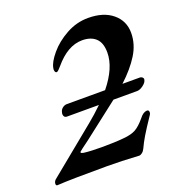

<svg xmlns="http://www.w3.org/2000/svg" viewBox="-142 -729 769 831"><g transform="rotate(-20 242.0 -314.0)"><path d="M492 -297Q490 -285 474.5 -273.5Q459 -262 446 -262H337L172 -134Q131 -104 126 -99Q125 -98 125 -96Q125 -92 137 -90Q168 -86 220 -86Q281 -86 321 -90Q357 -93 377.5 -104.5Q398 -116 423 -146Q439 -167 456 -168H457Q466 -168 466 -157Q466 -152 463 -147Q428 -95 412.5 -69Q397 -43 386 -19Q381 -8 373 -2Q365 4 360 4Q277 -1 213 -1Q42 -1 -17 3Q-24 3 -24 -5Q-24 -15 -16 -23L204 -203Q236 -229 270 -262H123Q113 -262 109.5 -270Q106 -278 109 -287Q111 -298 120.5 -305.5Q130 -313 141 -313H317Q382 -393 382 -463Q382 -508 359.5 -529Q337 -550 297 -550Q230 -550 169 -477Q164 -471 157.5 -464.5Q151 -458 147 -458Q142 -458 139.5 -464.5Q137 -471 139 -479Q143 -505 174 -542Q205 -579 253 -605.5Q301 -632 354 -632Q425 -632 466.5 -597.5Q508 -563 508 -508Q508 -456 478.5 -408.5Q449 -361 397 -313H476Q484 -313 489 -308Q494 -303 492 -297Z"/></g></svg>

Font: EB Garamond SemiBold
Style: Italic
Weight: 600
Italic angle: -17.2°
Designer: Georg Duffner and Octavio Pardo
Foundry: Georg Duffner
Version: Version 1.000